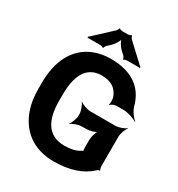

<svg xmlns="http://www.w3.org/2000/svg" viewBox="-212 -1049 1106 1194"><g transform="rotate(30 340.5 -451.5)"><path d="M362 -108C239 -108 195 -202 195 -334V-377C195 -504 232 -603 348 -603C418 -603 457 -573 475 -521C479 -508 480 -477 475 -468L478 -466C483 -475 506 -485 520 -485H570C601 -485 648 -470 667 -456L669 -460C650 -473 624 -509 616 -539C584 -657 494 -721 344 -721C299 -721 258 -713 221 -698C107 -650 46 -538 46 -376V-334C46 -279 53 -230 68 -188C108 -72 201 10 354 10C468 10 556 -21 613 -76C616 -80 628 -85 632 -84L633 -87C630 -89 626 -104 626 -109V-324C626 -348 640 -385 652 -398L650 -400C637 -388 600 -374 576 -374H396C372 -374 335 -388 322 -400L320 -398C332 -385 346 -348 346 -324V-316C346 -292 332 -255 320 -242L322 -240C335 -252 372 -266 396 -266H429C453 -266 493 -277 505 -290L503 -292C490 -280 479 -240 479 -216V-160C479 -154 480 -137 483 -134L486 -137C483 -140 472 -136 468 -133C443 -115 403 -108 362 -108ZM525 -770 395 -891C392 -895 384 -908 386 -911L382 -913C380 -909 366 -905 361 -905H319C314 -905 300 -909 298 -912L295 -911C296 -908 288 -895 285 -892L157 -773C156 -772 154 -772 153 -772L152 -769C152 -768 154 -767 154 -766C154 -764 152 -762 151 -761L153 -759C154 -760 156 -762 158 -762H244C249 -762 263 -758 265 -755L269 -756C267 -759 275 -772 278 -775L306 -801C321 -816 342 -849 342 -865H338C338 -849 359 -815 374 -801L401 -776C404 -772 412 -759 410 -756L414 -754C415 -758 430 -762 435 -762H524C525 -762 526 -760 527 -759L530 -762C529 -763 527 -764 527 -765C527 -766 528 -766 529 -767L527 -770Z"/></g></svg>

Font: Asimov
Style: Edge
Weight: 500
Designer: Google
Version: Version 2.000980: 2014